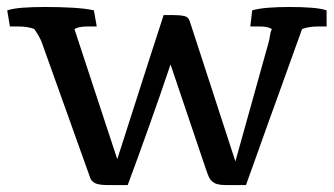

<svg xmlns="http://www.w3.org/2000/svg" viewBox="-20 -534 971 558"><path d="M759.8 -407.7Q763.2 -418.9 764.4 -429.4Q765.6 -439.9 770 -449.7Q763.2 -453.6 755.4 -455.3Q747.6 -457 734.4 -457H707.5L712.9 -503.9Q731.9 -509.3 759.3 -511.5Q786.6 -513.7 821.8 -513.7Q857.4 -513.7 885.5 -511.5Q913.6 -509.3 929.2 -503.9V-457H902.8Q877.4 -457 857.9 -449.7Q840.3 -401.4 823 -352.8Q805.7 -304.2 789.1 -258.5Q772.5 -212.9 757.6 -171.4Q742.7 -129.9 730.5 -95.5Q718.3 -61 709 -35.4Q699.7 -9.8 694.8 3.9H638.7Q622.6 3.9 612.8 1.5Q603 -1 596.7 -6.6Q590.3 -12.2 586.7 -20.5Q583 -28.8 579.1 -40.5L475.6 -346.7Q462.4 -307.6 446.5 -261.5Q430.7 -215.3 413.8 -168.5Q397 -121.6 380.9 -77.1Q364.7 -32.7 351.1 3.9H294.9Q266.1 3.9 255.4 -2.2Q244.6 -8.3 242.2 -17.1L102.5 -407.7Q98.6 -418.9 92.5 -429.4Q86.4 -439.9 79.6 -449.7Q60.5 -457 35.2 -457H8.8L1 -503.9Q17.1 -509.3 44.9 -511.5Q72.8 -513.7 110.8 -513.7Q155.3 -513.7 192.1 -511.5Q229 -509.3 252.9 -503.9L261.2 -457H234.4Q208.5 -457 196.3 -449.7L320.8 -71.3L374.5 -238.8Q385.3 -272.5 396.7 -308.1Q408.2 -343.8 418.9 -377.2Q429.7 -410.6 439.2 -439.7Q448.7 -468.8 455.6 -490.2H482.4Q502.9 -490.2 515.1 -487.5Q527.3 -484.9 531.2 -473.1L664.1 -64.9Z"/></svg>

Font: Tienne
Style: Regular
Weight: 400
Designer: vernon adams
Foundry: vernon adams
Version: Version 1.001